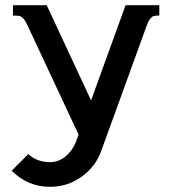

<svg xmlns="http://www.w3.org/2000/svg" viewBox="-20 -520 664 740"><path d="M545 -420 370 62Q348 123 294 161.5Q240 200 173 200Q87 200 25 138L89 74Q123 105 173 105Q206 105 233 82.5Q260 60 273 26L283 -1L87 -420Q78 -440 70 -448.5Q62 -457 55 -458.5Q48 -460 30 -460V-500H160L331 -133L464 -500H594V-460Q579 -460 573 -458.5Q567 -457 559.5 -448.5Q552 -440 545 -420Z"/></svg>

Font: Laverick
Style: Regular
Weight: 400
Designer: Daniel Pimley
Foundry: Daniel Pimley
Version: Version 1.000;PS 001.001;hotconv 1.0.56